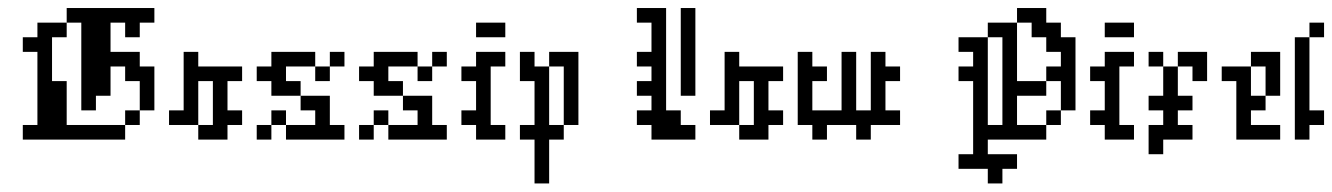

<svg xmlns="http://www.w3.org/2000/svg" viewBox="-20 -341 3254 469"><path d="M35.7 -35.7V0H285.7V-35.7H142.9V-142.9H107.1V-250H142.9V-285.7H71.4V-250H35.7V-214.3H71.4V-35.7ZM142.9 -321.4V-285.7H178.6V-71.4H214.3V-107.1H250V-178.6H285.7V-142.9H321.4V-71.4H357.1V-178.6H321.4V-214.3H250V-285.7H285.7V-250H321.4V-285.7H357.1V-321.4ZM285.7 -71.4V-35.7H321.4V-71.4Z M428.6 -71.4H392.9V-35.7H464.3V-142.9H500V-35.7H464.3V0H535.7V-35.7H571.4V-71.4H535.7V-142.9H571.4V-178.6H464.3V-214.3H428.6Z M750 -71.4V-35.7H678.6V0H821.4V-35.7H785.7V-107.1H714.3V-71.4ZM678.6 -35.7V-71.4H642.9V-35.7ZM642.9 -142.9V-107.1H714.3V-142.9H678.6V-178.6H750V-214.3H642.9V-178.6H607.1V-142.9ZM750 -178.6V-142.9H785.7V-178.6ZM785.7 -214.3V-178.6H821.4V-214.3ZM607.1 -35.7V0H642.9V-35.7Z M1000 -71.4V-35.7H928.6V0H1071.4V-35.7H1035.7V-107.1H964.3V-71.4ZM928.6 -35.7V-71.4H892.9V-35.7ZM892.9 -142.9V-107.1H964.3V-142.9H928.6V-178.6H1000V-214.3H892.9V-178.6H857.1V-142.9ZM1000 -178.6V-142.9H1035.7V-178.6ZM1035.7 -214.3V-178.6H1071.4V-214.3ZM857.1 -35.7V0H892.9V-35.7Z M1142.9 -178.6H1107.1V-142.9H1142.9V-71.4H1107.1V-35.7H1142.9V0H1214.3V-35.7H1178.6V-178.6H1214.3V-214.3H1142.9ZM1142.9 -285.7V-250H1214.3V-285.7Z M1285.7 -142.9V-35.7H1250V0H1285.7V107.1H1321.4V0H1357.1V-35.7H1321.4V-178.6H1285.7V-214.3H1250V-142.9ZM1321.4 -214.3V-178.6H1357.1V-35.7H1392.9V-214.3Z M1535.7 -71.4V-35.7H1571.4V0H1678.6V-35.7H1642.9V-71.4H1607.1V-321.4H1535.7V-285.7H1571.4V-214.3H1535.7V-178.6H1571.4V-142.9H1535.7V-107.1H1571.4V-71.4ZM1642.9 -321.4V-107.1H1678.6V-321.4Z M1750 -71.4H1714.3V-35.7H1785.7V-142.9H1821.4V-35.7H1785.7V0H1857.1V-35.7H1892.9V-71.4H1857.1V-142.9H1892.9V-178.6H1785.7V-214.3H1750Z M2107.1 -214.3V-71.4H2071.4V-214.3H2035.7V-71.4H1964.3V-142.9H2000V-178.6H1964.3V-214.3H1928.6V-35.7H1964.3V0H2000V-35.7H2071.4V0H2107.1V-35.7H2178.6V-71.4H2142.9V-142.9H2178.6V-178.6H2142.9V-214.3Z M2321.4 35.7V71.4H2392.9V107.1H2428.6V71.4H2464.3V35.7H2392.9V0H2535.7V-35.7H2464.3V-107.1H2535.7V-142.9H2464.3V-285.7H2392.9V-250H2428.6V-35.7H2392.9V-250H2321.4V-214.3H2357.1V-178.6H2321.4V-142.9H2357.1V35.7ZM2464.3 -321.4V-285.7H2500V-250H2535.7V-214.3H2571.4V-178.6H2535.7V-142.9H2571.4V-71.4H2607.1V-250H2571.4V-285.7H2535.7V-321.4ZM2535.7 -71.4V-35.7H2571.4V-71.4Z M2678.6 -178.6H2642.9V-142.9H2678.6V-71.4H2642.9V-35.7H2678.6V0H2750V-35.7H2714.3V-178.6H2750V-214.3H2678.6ZM2678.6 -285.7V-250H2750V-285.7Z M2821.4 -71.4V-35.7H2785.7V35.7H2821.4V0H2892.9V-35.7H2857.1V-71.4H2892.9V-107.1H2857.1V-178.6H2821.4V-107.1H2785.7V-71.4ZM2821.4 -178.6V-214.3H2785.7V-178.6ZM2892.9 -178.6V-142.9H2928.6V-214.3H2857.1V-178.6Z M3000 -142.9V0H3107.1V-35.7H3035.7V-71.4H3071.4V-107.1H3035.7V-178.6H2964.3V-142.9ZM3035.7 -214.3V-178.6H3071.4V-107.1H3107.1V-214.3Z M3142.9 -250V0H3178.6V-35.7H3214.3V-71.4H3178.6V-250ZM3178.6 -285.7V-250H3214.3V-285.7Z"/></svg>

Font: Gossip Low Pixel
Style: Regular
Weight: 500
Width: 3
Designer: Deborah Khodanovich
Version: Version 1.001;Glyphs 3.3.1 (3343)